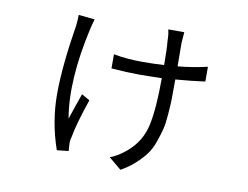

<svg xmlns="http://www.w3.org/2000/svg" viewBox="-75 -701 1149 889"><g transform="rotate(10 500.0 -256.5)"><path d="M227.5 -589.8 303.7 -582Q294.9 -552.7 291 -534.2Q234.4 -283.2 264.6 -108.4Q270.5 -127.9 286.1 -172.4Q301.8 -216.8 306.6 -230.5L344.7 -209Q303.7 -88.9 293 -26.4Q287.1 -5.9 289.1 7.8Q289.1 11.7 290 23.4Q291 35.2 291 39.1L236.3 44.9Q192.4 -82 192.4 -210.9Q192.4 -341.8 224.6 -541Q227.5 -567.4 227.5 -589.8ZM858.4 -457V-387.7Q795.9 -378.9 719.7 -373V-371.1Q719.7 -366.2 719.7 -357.4Q719.7 -306.6 719.2 -280.8Q718.8 -254.9 715.3 -210Q711.9 -165 705.6 -139.2Q699.2 -113.3 686.5 -76.7Q673.8 -40 655.3 -15.1Q636.7 9.8 607.9 36.1Q579.1 62.5 542 83L483.4 34.2Q519.5 21.5 557.6 -10.7Q621.1 -63.5 639.2 -142.6Q657.2 -221.7 657.2 -368.2Q592.8 -366.2 552.7 -366.2Q498 -366.2 419.9 -372.1V-438.5Q483.4 -426.8 554.7 -426.8Q607.4 -426.8 657.2 -429.7Q657.2 -505.9 653.3 -543.9Q653.3 -572.3 647.5 -595.7H722.7Q721.7 -590.8 718.8 -544.9L719.7 -434.6Q784.2 -440.4 858.4 -457Z"/></g></svg>

Font: Gen Shin Gothic Monospace Normal
Style: Regular
Weight: 350
Designer: [Source Han Sans]
Ryoko NISHIZUKA  (kana & ideographs); Paul D. Hunt (Latin, Greek & Cyrillic); Wenlong ZHANG  (bopomofo
Version: Version 1.002.20150607